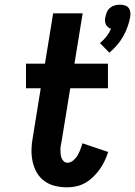

<svg xmlns="http://www.w3.org/2000/svg" viewBox="-20 -792 577 820"><path d="M447 -567 407 -608Q423 -621 435 -636.5Q447 -652 454 -669Q448 -671 441.5 -676Q435 -681 432 -688Q429 -695 428.5 -703Q428 -711 430 -719Q432 -730 436.5 -740.5Q441 -751 450 -758.5Q459 -766 470 -769Q481 -772 492 -772Q503 -772 513 -769Q523 -766 529 -758.5Q535 -751 536.5 -740.5Q538 -730 536 -719Q532 -698 524.5 -677Q517 -656 506 -636.5Q495 -617 480 -599.5Q465 -582 447 -567ZM267 8Q240 8 215 2Q190 -4 170 -18.5Q150 -33 137.5 -54.5Q125 -76 119.5 -101Q114 -126 114.5 -152.5Q115 -179 120 -205L154 -415H91V-520H172L207 -735H333L298 -520H441V-415H280L243 -188Q241 -179 239.5 -170Q238 -161 238 -152Q238 -143 239 -134Q240 -125 243 -117Q246 -109 252.5 -103Q259 -97 268 -97Q281 -97 292.5 -106.5Q304 -116 311 -128Q318 -140 323 -153Q328 -166 332 -180L442 -143Q436 -124 427 -105Q418 -86 406 -69Q394 -52 378.5 -37Q363 -22 345 -11.5Q327 -1 307 3.5Q287 8 267 8Z"/></svg>

Font: Iosevka Curly Slab Extrabold
Style: Italic
Weight: 800
Italic angle: -9°
Monospace: yes
Designer: Belleve Invis
Foundry: Belleve Invis
Version: Version 22.1.2; ttfautohint (v1.8.4)